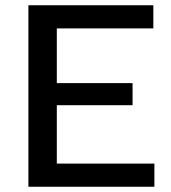

<svg xmlns="http://www.w3.org/2000/svg" viewBox="-20 -710 649 730"><path d="M88 -690H563V-602H196V-394H484V-310H196V-88H567V0H88Z"/></svg>

Font: Mozilla Text BETA Medium
Style: Regular
Weight: 500
Designer: Studio DRAMA
Foundry: Studio DRAMA
Version: Version 0.100